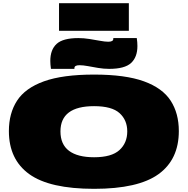

<svg xmlns="http://www.w3.org/2000/svg" viewBox="-20 -1180 1183 1210"><path d="M573 10Q293 10 164.5 -82.5Q36 -175 36 -354Q36 -466 87.5 -545.5Q139 -625 257 -667.5Q375 -710 573 -710Q770 -710 887 -667.5Q1004 -625 1055.5 -545.5Q1107 -466 1107 -354Q1107 -175 979 -82.5Q851 10 573 10ZM573 -189Q683 -189 732.5 -234Q782 -279 782 -352Q782 -423 733.5 -467Q685 -511 573 -511Q361 -511 361 -352Q361 -270 415 -229.5Q469 -189 573 -189ZM301 -746Q299 -760 298 -772.5Q297 -785 297 -796Q297 -867 337 -903.5Q377 -940 474 -940Q507 -940 542.5 -934.5Q578 -929 610 -923Q642 -917 662 -917Q694 -917 694 -935V-940H842Q844 -927 845 -914Q846 -901 846 -890Q846 -820 806 -783Q766 -746 668 -746Q633 -746 598 -752Q563 -758 533 -763.5Q503 -769 481 -769Q449 -769 449 -751V-746ZM352 -986V-1160H792V-986Z"/></svg>

Font: Georama ExtraExtended Black
Style: Regular
Weight: 900
Width: 8
Designer: Jean-Baptiste Levee
Foundry: Production Type
Version: Version 1.000